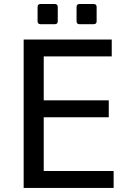

<svg xmlns="http://www.w3.org/2000/svg" viewBox="-20 -923 642 943"><path d="M263.7 -818.8V-888.7Q263.7 -903.3 249 -903.3H179.2Q164.6 -903.3 164.6 -888.7V-818.8Q164.6 -804.2 179.2 -804.2H249Q263.7 -804.2 263.7 -818.8ZM454.6 -818.8V-888.7Q454.6 -903.3 439.9 -903.3H370.6Q356 -903.3 356 -888.7V-818.8Q356 -804.2 370.6 -804.2H439.9Q454.6 -804.2 454.6 -818.8ZM538.1 0V-83H194.8V-347.2H514.2V-430.2H194.8V-646H528.8V-729H96.2V0Z"/></svg>

Font: Hack Dev
Style: Regular
Weight: 400
Designer: Christopher Simpkins
Foundry: Christopher Simpkins
Version: Version 2.0315